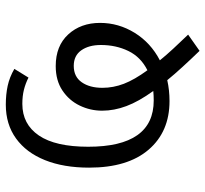

<svg xmlns="http://www.w3.org/2000/svg" viewBox="-43 -545 701 655"><g transform="rotate(-90 307.5 -217.5)"><path d="M461.5 112.8Q431.8 82.1 406.7 54.6Q381.5 27.2 361.5 2.6Q327.2 10.3 290.3 10.3Q185.6 10.3 124.4 -61Q63.1 -132.3 63.1 -264.1Q63.1 -350.8 88.7 -414.6Q114.4 -478.5 162.6 -513.3Q210.8 -548.2 277.9 -548.2Q312.8 -548.2 342.3 -541.8Q371.8 -535.4 400 -519L370.3 -470.8Q350.3 -481 328.7 -486.4Q307.2 -491.8 280.5 -491.8Q211.3 -491.8 172.8 -435.4Q134.4 -379 134.4 -267.2Q134.4 -43.6 292.3 -43.6Q309.2 -43.6 324.6 -45.1Q288.7 -94.9 273.1 -136.7Q257.4 -178.5 257.4 -219.5Q257.4 -260 274.9 -296.2Q292.3 -332.3 326.4 -355.1Q360.5 -377.9 409.7 -377.9Q478.5 -377.9 517.7 -335.1Q556.9 -292.3 556.9 -226.7Q556.9 -163.6 523.1 -108.7Q489.2 -53.8 429.2 -22.6Q446.7 -1 468.7 22.8Q490.8 46.7 516.9 73.8ZM335.4 -218.5Q335.4 -181.5 349.2 -145.4Q363.1 -109.2 395.4 -65.1Q440.5 -87.7 461 -130Q481.5 -172.3 481.5 -223.6Q481.5 -265.1 463.3 -290.8Q445.1 -316.4 410.3 -316.4Q373.3 -316.4 354.4 -289.2Q335.4 -262.1 335.4 -218.5Z"/></g></svg>

Font: Fira Code Light
Style: Regular
Weight: 300
Monospace: yes
Designer: Carrois Corporate, Edenspiekermann AG, Nikita Prokopov
Foundry: Carrois Corporate, Edenspiekermann AG, Nikita Prokopov
Version: Version 6.000; ttfautohint (v1.8.2) -l 8 -r 50 -G 200 -x 14 